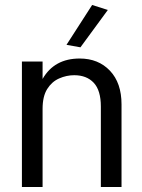

<svg xmlns="http://www.w3.org/2000/svg" viewBox="-20 -751 572 771"><path d="M68 0V-504H151V-434Q198 -516 300 -516Q375 -516 421.5 -467Q468 -418 468 -332V0H385V-323Q385 -388 356.5 -418.5Q328 -449 278 -449Q247 -449 217.5 -436Q188 -423 169.5 -393.5Q151 -364 151 -314V0ZM303 -561 247 -571 350 -731 413 -711Z"/></svg>

Font: Special Gothic
Style: Regular
Weight: 400
Designer: Alistair McCready
Foundry: Monolith
Version: Version 1.010; ttfautohint (v1.8.4.7-5d5b)